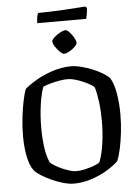

<svg xmlns="http://www.w3.org/2000/svg" viewBox="-67 -1129 851 1180"><g transform="rotate(-5 358.0 -539.0)"><path d="M340 0Q312 0 276.5 -10Q241 -20 205.5 -36Q170 -52 142.5 -69.5Q115 -87 102 -102Q78 -132 66 -189.5Q54 -247 54 -318Q54 -375 60.5 -431.5Q67 -488 76.5 -533.5Q86 -579 96 -605Q123 -629 169 -656Q215 -683 272 -701.5Q329 -720 387 -720Q413 -720 446.5 -711.5Q480 -703 514 -689.5Q548 -676 576 -659Q604 -642 619 -626Q641 -591 651.5 -529Q662 -467 662 -401Q662 -343 655.5 -287Q649 -231 639 -186Q629 -141 617 -114Q594 -91 550.5 -64Q507 -37 452 -18.5Q397 0 340 0ZM361 -75Q387 -75 417 -82Q447 -89 472 -98.5Q497 -108 507 -116Q525 -159 535 -227Q545 -295 545 -370Q545 -431 538 -486Q531 -541 520 -577Q516 -584 498 -595Q480 -606 455 -617Q430 -628 404.5 -635.5Q379 -643 359 -643Q334 -643 305.5 -638Q277 -633 250.5 -625.5Q224 -618 205 -610Q189 -567 179.5 -499.5Q170 -432 170 -360Q170 -298 177.5 -241Q185 -184 203 -144Q212 -134 231.5 -122Q251 -110 275 -99.5Q299 -89 322 -82Q345 -75 361 -75ZM350 -800Q340 -800 324.5 -815.5Q309 -831 296.5 -850Q284 -869 284 -882Q284 -892 300.5 -907Q317 -922 337.5 -933Q358 -944 370 -944Q380 -944 395 -928Q410 -912 421 -892.5Q432 -873 432 -861Q432 -851 417 -836.5Q402 -822 382.5 -811Q363 -800 350 -800ZM202 -1002Q202 -1027 205.5 -1043Q209 -1059 213 -1064Q244 -1064 286.5 -1065.5Q329 -1067 372.5 -1069.5Q416 -1072 451.5 -1074.5Q487 -1077 504 -1078L514 -1069Q513 -1047 509.5 -1028.5Q506 -1010 503 -1002Z"/></g></svg>

Font: Texturina 72pt SemiBold
Style: Regular
Weight: 600
Designer: Guillermo Torres Carreño
Foundry: Omnibus-Type
Version: Version 1.002; ttfautohint (v1.8.3)